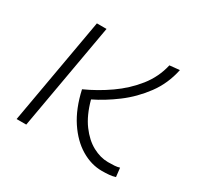

<svg xmlns="http://www.w3.org/2000/svg" viewBox="-121 -660 828 808"><g transform="rotate(30 293.0 -256.0)"><path d="M462.9 9.8Q411.1 9.8 362.3 -19.3Q313.5 -48.3 275.6 -105.2Q237.8 -162.1 219.2 -246.1Q279.8 -273.4 335.7 -312.5Q391.6 -351.6 432.4 -402.8Q473.1 -454.1 487.3 -517.1L535.6 -522Q520.5 -449.2 478.3 -392.3Q436 -335.4 381.1 -294.4Q326.2 -253.4 273.4 -228Q291.5 -160.6 323 -118.2Q354.5 -75.7 392.3 -55.4Q430.2 -35.2 466.8 -35.2Q484.4 -35.2 498.3 -36.1Q512.2 -37.1 522.9 -40.5L527.8 2.4Q514.6 6.8 498 8.3Q481.4 9.8 462.9 9.8ZM43.5 0 134.8 -517.6H181.6L90.3 0Z"/></g></svg>

Font: Cascadia Code NF ExtraLight
Style: Italic
Weight: 200
Italic angle: -10°
Monospace: yes
Designer: Aaron Bell
Foundry: Saja Typeworks
Version: Version 2404.023; ttfautohint (v1.8.4)